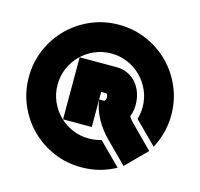

<svg xmlns="http://www.w3.org/2000/svg" viewBox="-121 -915 1178 1130"><g transform="rotate(15 468.0 -350.0)"><path d="M34 -350Q34 -440 68 -519Q102 -598 161 -657Q220 -716 299 -750Q378 -784 468 -784Q558 -784 637 -750Q716 -716 775 -657Q834 -598 868 -519Q902 -440 902 -350Q902 -293 888.5 -242Q875 -191 850 -143L716 -277Q727 -315 727 -350Q727 -404 706.5 -451Q686 -498 651 -533Q616 -568 569 -588.5Q522 -609 468 -609Q414 -609 367 -588.5Q320 -568 285 -533Q250 -498 229.5 -451Q209 -404 209 -350Q209 -296 229.5 -249Q250 -202 285 -167Q320 -132 367 -111.5Q414 -91 468 -91Q505 -91 544 -102L677 31Q582 84 468 84Q378 84 299 50Q220 16 161 -43Q102 -102 68 -181Q34 -260 34 -350ZM468 -161H293V-539H517Q556 -539 586.5 -524.5Q617 -510 639 -484.5Q661 -459 672.5 -425Q684 -391 684 -352Q684 -316 670 -280Q677 -269 685.5 -259.5Q694 -250 704 -240L831 -112L708 12L580 -116Q537 -159 506.5 -213.5Q476 -268 468 -329ZM468 -375V-329H497Q502 -329 505.5 -335.5Q509 -342 509 -352Q509 -362 505.5 -368.5Q502 -375 497 -375Z"/></g></svg>

Font: Aoudax Cyrillic
Style: Regular
Weight: 400
Designer: William Zhang
Foundry: William Zhang
Version: Version 1.00 June 4, 2021, initial release